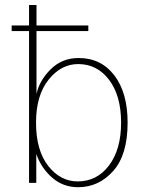

<svg xmlns="http://www.w3.org/2000/svg" viewBox="-20 -741 592 778"><path d="M126 -244.1Q126 -131.8 175.3 -68.8Q224.6 -5.9 294.9 -5.9Q373 -5.9 421.9 -70.8Q470.7 -135.7 470.7 -244.1Q470.7 -352.5 422.4 -417Q374 -481.4 296.9 -481.4Q227.5 -481.4 176.8 -418Q126 -354.5 126 -244.1ZM27.3 -615.2V-637.7H97.7V-720.7H127.9V-637.7H337.9V-615.2H127.9V-360.4Q139.6 -415 185.5 -460.4Q231.4 -505.9 298.8 -505.9Q389.6 -505.9 443.4 -435.5Q497.1 -365.2 497.1 -244.1Q497.1 -113.3 438.5 -47.9Q379.9 17.6 296.9 17.6Q235.4 17.6 190.9 -21.5Q146.5 -60.5 127 -117.2V0H97.7V-615.2Z"/></svg>

Font: Gothic A1 Thin
Style: Regular
Weight: 250
Designer: HanYang I&C Co.,Ltd.
Foundry: HanYang I&C Co.,Ltd.
Version: Version 2.50